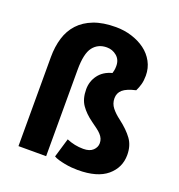

<svg xmlns="http://www.w3.org/2000/svg" viewBox="-132 -830 888 952"><g transform="rotate(20 312.0 -354.5)"><path d="M66 0V-470Q66 -525 80 -571Q94 -617 124.5 -650Q155 -683 203 -701.5Q251 -720 319 -720Q363 -720 403 -707.5Q443 -695 473.5 -672.5Q504 -650 522 -617Q540 -584 540 -544Q540 -518 534.5 -498Q529 -478 520 -460Q472 -449 452 -431.5Q432 -414 432 -386Q432 -358 449 -336.5Q466 -315 493 -295Q539 -260 563.5 -226Q588 -192 588 -143Q588 -76 536.5 -32.5Q485 11 382 11Q367 11 349 9.5Q331 8 313 4.5Q295 1 279.5 -3.5Q264 -8 254 -14L284 -115Q326 -97 372 -97Q406 -97 423 -113.5Q440 -130 440 -151Q440 -164 435.5 -174.5Q431 -185 422 -195Q413 -205 399.5 -215Q386 -225 368 -238Q329 -266 307 -298Q285 -330 285 -380Q285 -422 309.5 -455Q334 -488 380 -500Q382 -506 384 -515.5Q386 -525 386 -539Q386 -572 363.5 -591Q341 -610 311 -610Q265 -610 238.5 -576Q212 -542 212 -456V0Z"/></g></svg>

Font: Mukta Malar ExtraBold
Style: Regular
Weight: 800
Designer: Aadarsh Rajan, Girish Dalvi, Yashodeep Gholap
Foundry: Ek Type
Version: Version 2.538;PS 1.000;hotconv 16.6.51;makeotf.lib2.5.65220;